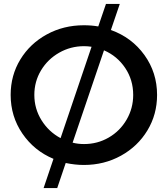

<svg xmlns="http://www.w3.org/2000/svg" viewBox="-20 -831 850 973"><path d="M776 -350Q776 -251 727 -170Q678 -89 593 -42Q508 5 405 5Q361 5 313 -5L270 122H201L251 -26Q153 -67 93.5 -154Q34 -241 34 -350Q34 -449 83 -529.5Q132 -610 217 -656.5Q302 -703 405 -703Q444 -703 478 -697L517 -811H587L542 -679Q648 -641 712 -552Q776 -463 776 -350ZM287 -131 444 -594Q425 -597 406 -597Q338 -597 280 -564Q222 -531 188 -474.5Q154 -418 154 -350Q154 -280 190.5 -221.5Q227 -163 287 -131ZM655 -350Q655 -426 614.5 -486.5Q574 -547 507 -576L348 -108Q375 -101 406 -101Q474 -101 531 -134Q588 -167 621.5 -224.5Q655 -282 655 -350Z"/></svg>

Font: Sapa
Style: Regular
Weight: 400
Version: Version 1.20 June 8, 2016